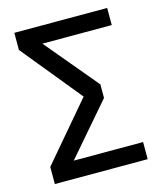

<svg xmlns="http://www.w3.org/2000/svg" viewBox="-105 -767 713 845"><g transform="rotate(-15 251.5 -344.5)"><path d="M463 -611H147L347 -372V-310L147 -78H463V0H40V-78L262 -339L40 -611V-689H463Z"/></g></svg>

Font: FiraGOUPP
Style: Medium
Weight: 400
Designer: bBox Type
Foundry: bBox Type GmbH
Version: Version 1.001